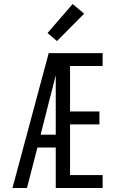

<svg xmlns="http://www.w3.org/2000/svg" viewBox="-20 -934 590 954"><path d="M42 0 222 -670H490V-606H328V-380H474V-316H328V-64H490V0H257V-201H166L114 0ZM182 -265H257V-561Q250 -533 243 -504Q236 -475 228 -447ZM263 -730 216 -770 341 -914 398 -866Z"/></svg>

Font: Lode Term
Style: Regular
Weight: 400
Monospace: yes
Designer: Belleve Invis
Foundry: Belleve Invis
Version: Version 29.2.0